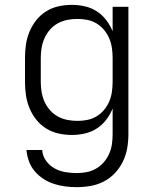

<svg xmlns="http://www.w3.org/2000/svg" viewBox="-20 -548 640 791"><path d="M296 223Q272 223 248.5 220Q225 217 202 209.5Q179 202 159 189Q139 176 123.5 158Q108 140 99.5 117Q91 94 89 70H154Q155 94 169.5 114Q184 134 204.5 145.5Q225 157 249 161Q273 165 296 165Q317 165 337.5 161Q358 157 376 146.5Q394 136 407.5 120.5Q421 105 429.5 86Q438 67 441 46.5Q444 26 444 5V-101Q434 -76 417.5 -54.5Q401 -33 378.5 -18.5Q356 -4 329.5 2Q303 8 276 8Q248 8 221 2Q194 -4 170.5 -18.5Q147 -33 129.5 -55Q112 -77 101.5 -102.5Q91 -128 87 -155Q83 -182 83 -210V-310Q83 -338 87 -365Q91 -392 101.5 -417.5Q112 -443 129.5 -465Q147 -487 170.5 -501.5Q194 -516 221 -522Q248 -528 276 -528Q303 -528 329.5 -522Q356 -516 378.5 -501.5Q401 -487 417.5 -465.5Q434 -444 444 -419V-520H509V5Q509 34 504 62.5Q499 91 486.5 117Q474 143 454 164.5Q434 186 408 199.5Q382 213 353.5 218Q325 223 296 223ZM299 -50Q320 -50 340 -54Q360 -58 377.5 -68.5Q395 -79 408.5 -95Q422 -111 430 -130Q438 -149 441 -169.5Q444 -190 444 -210V-310Q444 -330 441 -350.5Q438 -371 430 -390Q422 -409 408.5 -425Q395 -441 377.5 -451.5Q360 -462 340 -466Q320 -470 299 -470Q278 -470 257.5 -466Q237 -462 218.5 -452Q200 -442 186 -426Q172 -410 163.5 -391Q155 -372 151.5 -351.5Q148 -331 148 -310V-210Q148 -189 151.5 -168.5Q155 -148 163.5 -129Q172 -110 186 -94Q200 -78 218.5 -68Q237 -58 257.5 -54Q278 -50 299 -50Z"/></svg>

Font: Iosevka Aile Custom Light
Style: Regular
Weight: 300
Designer: Belleve Invis
Foundry: Belleve Invis
Version: Version 17.0.2; ttfautohint (v1.8.3)